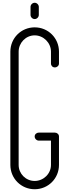

<svg xmlns="http://www.w3.org/2000/svg" viewBox="-20 -1368 502 1390"><path d="M231 -1348C215 -1348 201 -1334 201 -1318V-1260C201 -1244 215 -1230 231 -1230C247 -1230 261 -1244 261 -1260V-1318C261 -1334 247 -1348 231 -1348ZM231 -1170C133 -1170 55 -1092 55 -994V-174C55 -76 133 2 231 2C329 2 407 -76 407 -174V-380C407 -396 393 -408 377 -408H261C245 -408 231 -396 231 -380C231 -364 245 -350 261 -350H349V-174C349 -110 295 -58 231 -58C167 -58 115 -110 115 -174V-994C115 -1058 167 -1112 231 -1112C295 -1112 349 -1058 349 -994V-908C349 -892 361 -880 377 -880C393 -880 407 -892 407 -908V-994C407 -1092 329 -1170 231 -1170Z"/></svg>

Font: bauhaus_2017
Style: _regular
Weight: 400
Version: Version 1.0